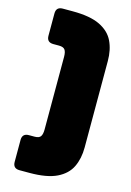

<svg xmlns="http://www.w3.org/2000/svg" viewBox="-131 -865 691 1010"><g transform="rotate(15 214.5 -360.0)"><path d="M135 80H81Q45 80 45 44V-75Q45 -111 81 -111H112Q136 -111 144.5 -123Q153 -135 153 -161V-557Q153 -583 144.5 -595Q136 -607 112 -607H81Q45 -607 45 -643V-764Q45 -800 81 -800H135Q230 -800 283.5 -774Q337 -748 359 -702Q381 -656 381 -595V-124Q381 -64 359 -18Q337 28 283.5 54Q230 80 135 80Z"/></g></svg>

Font: Bungee Spice
Style: Regular
Weight: 400
Designer: David Jonathan Ross
Foundry: David Jonathan Ross
Version: Version 2.000